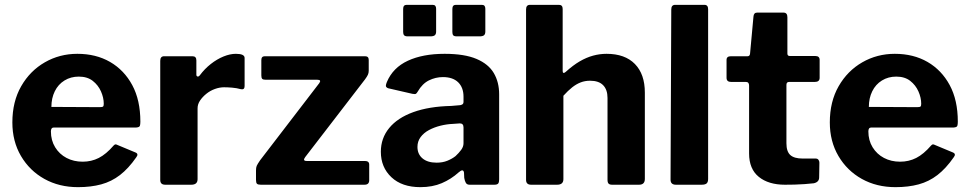

<svg xmlns="http://www.w3.org/2000/svg" viewBox="-20 -762 3998 792"><path d="M190 -220Q190 -183 207.5 -154.5Q225 -126 254.5 -110.5Q284 -95 321 -95Q357 -95 387.5 -110.5Q418 -126 449 -162Q453 -166 456 -166.5Q459 -167 467 -163L539 -133Q553 -127 542 -113Q510 -67 475 -40Q440 -13 397.5 -1.5Q355 10 302 10Q224 10 163 -24Q102 -58 66.5 -118.5Q31 -179 31 -257Q31 -343 67.5 -406.5Q104 -470 165 -505Q226 -540 299 -540Q376 -540 434 -506.5Q492 -473 525.5 -411Q559 -349 559 -260Q559 -249 557 -243Q555 -237 542 -236H202Q196 -236 193 -232Q190 -228 190 -220ZM391 -320Q402 -320 405 -322.5Q408 -325 408 -334Q408 -359 396.5 -385Q385 -411 362.5 -428.5Q340 -446 305 -446Q272 -446 246 -430Q220 -414 206 -385.5Q192 -357 192 -321Z M662 0Q651 0 646 -5Q641 -10 641 -20V-511Q641 -530 657 -530H774Q790 -530 790 -513V-454Q790 -448 794.5 -446.5Q799 -445 804 -451Q824 -478 849.5 -498Q875 -518 902 -529Q929 -540 953 -540Q989 -540 989 -523V-407Q989 -391 974 -394Q956 -399 937 -400.5Q918 -402 904 -402Q886 -402 866.5 -395Q847 -388 831 -375Q815 -362 805 -347Q795 -332 795 -315V-23Q795 0 769 0H662Z M1056 0Q1044 0 1040 -4Q1036 -8 1036 -20V-59Q1036 -71 1039 -78Q1042 -85 1053 -101L1297 -419Q1307 -433 1289 -433H1076Q1065 -433 1061.5 -437Q1058 -441 1058 -451V-514Q1058 -530 1072 -530H1486Q1501 -530 1501 -515V-470Q1501 -461 1497.5 -453.5Q1494 -446 1486 -435L1239 -114Q1227 -98 1245 -98H1485Q1503 -98 1503 -83V-18Q1503 -10 1498.5 -5Q1494 0 1483 0H1056Z M1872 -51Q1841 -23 1802.5 -6.5Q1764 10 1714 10Q1638 10 1594.5 -31Q1551 -72 1551 -136Q1551 -192 1585.5 -234Q1620 -276 1685 -299.5Q1750 -323 1841 -325L1876 -328Q1881 -328 1886.5 -331Q1892 -334 1892 -342V-363Q1892 -401 1870 -422.5Q1848 -444 1807 -444Q1777 -444 1749.5 -430.5Q1722 -417 1703 -384Q1699 -377 1695.5 -375Q1692 -373 1681 -375L1581 -398Q1575 -400 1572.5 -404.5Q1570 -409 1576 -424Q1601 -483 1662.5 -511.5Q1724 -540 1814 -540Q1896 -540 1945.5 -519Q1995 -498 2017 -460.5Q2039 -423 2039 -373V-22Q2039 -10 2035 -5Q2031 0 2019 0H1917Q1906 0 1901.5 -8Q1897 -16 1895 -28L1894 -50Q1891 -68 1872 -51ZM1892 -236Q1892 -253 1877 -253L1849 -251Q1823 -250 1797 -243.5Q1771 -237 1749.5 -225.5Q1728 -214 1715 -196.5Q1702 -179 1702 -156Q1702 -126 1723 -108.5Q1744 -91 1781 -91Q1806 -91 1825.5 -99Q1845 -107 1859 -118Q1873 -131 1882.5 -144Q1892 -157 1892 -171V-236ZM1779 -726V-632Q1779 -621 1773.5 -616.5Q1768 -612 1755 -612H1662Q1651 -612 1647 -616.5Q1643 -621 1643 -630V-725Q1643 -742 1657 -742H1765Q1779 -742 1779 -726ZM1982 -726V-632Q1982 -621 1976.5 -616.5Q1971 -612 1958 -612H1865Q1853 -612 1849.5 -616.5Q1846 -621 1846 -630V-725Q1846 -742 1860 -742H1968Q1982 -742 1982 -726Z M2171 0Q2150 0 2150 -20V-723Q2150 -742 2166 -742H2286Q2301 -742 2301 -725V-469Q2301 -463 2304 -461.5Q2307 -460 2313 -465Q2344 -493 2371.5 -509Q2399 -525 2426.5 -532.5Q2454 -540 2482 -540Q2558 -540 2599 -498Q2640 -456 2640 -380V-24Q2640 0 2616 0H2505Q2495 0 2490.5 -4.5Q2486 -9 2486 -20V-358Q2486 -392 2468 -410.5Q2450 -429 2414 -429Q2393 -429 2375 -422Q2357 -415 2340 -401.5Q2323 -388 2304 -367V-23Q2304 0 2278 0H2171Z M2901 -24Q2901 -11 2895 -5.5Q2889 0 2874 0H2768Q2746 0 2746 -21L2749 -723Q2749 -742 2765 -742H2886Q2901 -742 2901 -724Z M3235 -424Q3224 -424 3224 -412V-171Q3224 -137 3240 -122.5Q3256 -108 3291 -108H3345Q3352 -108 3356 -103Q3360 -98 3360 -91L3359 -30Q3359 -11 3337 -6Q3319 -4 3298.5 -2.5Q3278 -1 3257.5 -0.5Q3237 0 3218 0Q3150 0 3110 -32.5Q3070 -65 3070 -129V-409Q3070 -424 3057 -424H2996Q2977 -424 2977 -441V-515Q2977 -530 2995 -530H3064Q3073 -530 3074 -541L3088 -693Q3089 -710 3103 -710H3212Q3228 -710 3228 -691V-541Q3228 -531 3238 -531H3343Q3361 -531 3361 -515V-441Q3361 -424 3341 -424Z M3562 -220Q3562 -183 3579.5 -154.5Q3597 -126 3626.5 -110.5Q3656 -95 3693 -95Q3729 -95 3759.5 -110.5Q3790 -126 3821 -162Q3825 -166 3828 -166.5Q3831 -167 3839 -163L3911 -133Q3925 -127 3914 -113Q3882 -67 3847 -40Q3812 -13 3769.5 -1.5Q3727 10 3674 10Q3596 10 3535 -24Q3474 -58 3438.5 -118.5Q3403 -179 3403 -257Q3403 -343 3439.5 -406.5Q3476 -470 3537 -505Q3598 -540 3671 -540Q3748 -540 3806 -506.5Q3864 -473 3897.5 -411Q3931 -349 3931 -260Q3931 -249 3929 -243Q3927 -237 3914 -236H3574Q3568 -236 3565 -232Q3562 -228 3562 -220ZM3763 -320Q3774 -320 3777 -322.5Q3780 -325 3780 -334Q3780 -359 3768.5 -385Q3757 -411 3734.5 -428.5Q3712 -446 3677 -446Q3644 -446 3618 -430Q3592 -414 3578 -385.5Q3564 -357 3564 -321Z"/></svg>

Font: Libre Franklin
Style: Bold
Weight: 700
Designer: Pablo Impallari, Rodrigo Fuenzalida, Nhung Nguyen
Foundry: Impallari Type
Version: Version 3.000